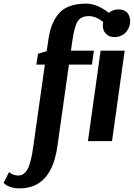

<svg xmlns="http://www.w3.org/2000/svg" viewBox="-107 -780 739 1061"><path d="M368 -760Q430 -760 494 -709Q517 -728 548 -728Q579 -728 597 -709Q612 -690 612 -664Q612 -623 581 -594Q556 -575 526 -575Q494 -575 477 -595Q461 -612 461 -640Q461 -647 463 -659Q422 -691 385 -691Q342 -691 323.5 -664Q305 -637 293 -556L285 -500H412L401 -423H274L210 29Q177 261 1 261Q-27 261 -49 253.5Q-71 246 -79 238L-87 231L-57 171Q-34 190 -6 190Q26 190 45.5 154.5Q65 119 77 29L141 -423H94L103 -483L151 -497L162 -571Q176 -662 223.5 -711Q271 -760 368 -760ZM582 -500 512 0H379L449 -500Z"/></svg>

Font: Arsenal
Style: Bold Italic
Weight: 700
Italic angle: -9°
Designer: Andrij Shevchenko
Foundry: Stairsfor.com
Version: Version 1.000